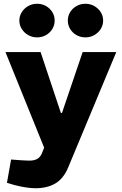

<svg xmlns="http://www.w3.org/2000/svg" viewBox="-20 -793 648 1022"><path d="M169 209Q148 209 120 205Q92 201 57 192L17 180L39 56L77 59Q94 60 109 61Q124 62 136 62Q163 62 179 52.5Q195 43 203 23L215 -7L9 -516H196L304 -192H310L420 -516H599L343 98Q318 158 274.5 183.5Q231 209 169 209ZM178 -594Q152 -594 130.5 -606Q109 -618 96 -638.5Q83 -659 83 -684Q83 -708 96 -728.5Q109 -749 130.5 -761Q152 -773 178 -773Q203 -773 224.5 -761Q246 -749 258.5 -728.5Q271 -708 271 -684Q271 -659 258.5 -638.5Q246 -618 224.5 -606Q203 -594 178 -594ZM435 -594Q409 -594 387.5 -606Q366 -618 353.5 -638.5Q341 -659 341 -684Q341 -708 353.5 -728.5Q366 -749 387.5 -761Q409 -773 435 -773Q460 -773 481.5 -761Q503 -749 516 -728.5Q529 -708 529 -684Q529 -659 516 -638.5Q503 -618 481.5 -606Q460 -594 435 -594Z"/></svg>

Font: REM Medium
Style: Bold
Weight: 700
Version: Version 1.005;gftools[0.9.28]